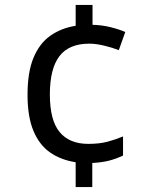

<svg xmlns="http://www.w3.org/2000/svg" viewBox="-20 -744 612 774"><path d="M353 -644Q391 -643 425.5 -634.5Q460 -626 485 -615L459 -542Q433 -552 400 -560Q367 -568 340 -568Q258 -568 219.5 -517.5Q181 -467 181 -363Q181 -259 220.5 -211.5Q260 -164 336 -164Q380 -164 412.5 -172.5Q445 -181 476 -194V-117Q449 -104 420 -96.5Q391 -89 352 -87V10H285V-90Q226 -99 182.5 -129Q139 -159 115 -216Q91 -273 91 -362Q91 -453 115 -511Q139 -569 183 -600Q227 -631 285 -640V-724H353Z"/></svg>

Font: Noto Znamenny Musical Notation
Style: Regular
Weight: 400
Version: Version 1.003; ttfautohint (v1.8.4.7-5d5b)